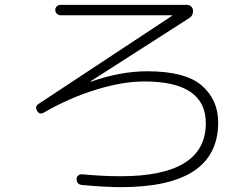

<svg xmlns="http://www.w3.org/2000/svg" viewBox="-20 -746 1040 792"><path d="M160 -281Q142 -272 133 -289Q122 -307 140 -318L690 -681Q691 -681 691 -682Q691 -683 690 -683H230Q221 -683 214.5 -689.5Q208 -696 208 -705Q208 -714 214.5 -720Q221 -726 230 -726H752Q761 -726 768 -719.5Q775 -713 776 -704Q778 -682 760 -671L354 -411V-409H355Q477 -452 587 -452Q745 -452 812.5 -393Q880 -334 880 -241Q880 26 479 26Q415 26 318 17Q296 15 296 -8Q296 -17 303.5 -22.5Q311 -28 320 -27Q405 -19 477 -19Q829 -19 829 -238Q829 -410 575 -410Q486 -410 375.5 -376Q265 -342 160 -281Z"/></svg>

Font: Rounded Mplus 1c Light
Style: Regular
Weight: 300
Version: Version 1.059.20150529